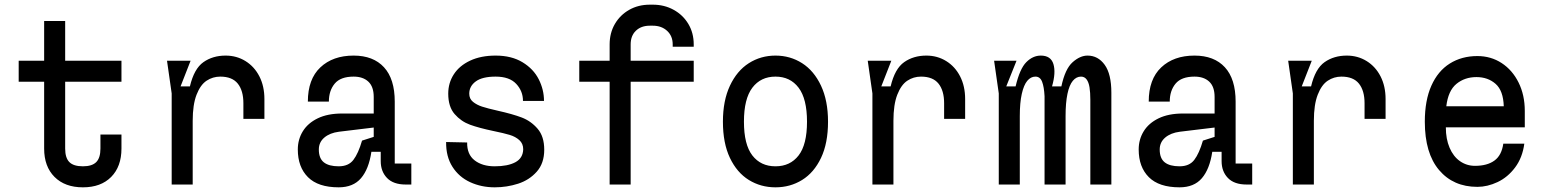

<svg xmlns="http://www.w3.org/2000/svg" viewBox="-20 -790 6640 822"><path d="M500 -214V-154Q500 -77 456 -32.5Q412 12 335 12Q258 12 213.5 -32.5Q169 -77 169 -154V-440H60V-530H169V-700H259V-530H500V-440H259V-154Q259 -114 277 -96Q295 -78 335 -78Q374 -78 392 -96Q410 -114 410 -154V-214Z M715 -390 695 -530H796L753 -420H793Q811 -496 851 -524Q891 -552 946 -552Q993 -552 1031 -528.5Q1069 -505 1090.5 -463Q1112 -421 1112 -366V-281H1022V-348Q1022 -402 998 -432Q974 -462 923 -462Q891 -462 864.5 -444.5Q838 -427 821.5 -384.5Q805 -342 805 -273V0H715Z M1741 0H1717Q1664 0 1637 -28Q1610 -56 1610 -100V-140H1570Q1559 -66 1525.5 -27Q1492 12 1430 12Q1342 12 1298.5 -31.5Q1255 -75 1255 -150Q1255 -193 1276.5 -228Q1298 -263 1340.5 -283.5Q1383 -304 1444 -304H1580V-375Q1580 -419 1557 -440.5Q1534 -462 1494 -462Q1438 -462 1413 -432Q1388 -402 1388 -355H1298Q1298 -451 1351.5 -501.5Q1405 -552 1494 -552Q1578 -552 1624 -502Q1670 -452 1670 -355V-90H1741ZM1530 -188 1580 -204V-244L1431 -226Q1392 -221 1368.5 -201Q1345 -181 1345 -150Q1345 -112 1366.5 -95Q1388 -78 1430 -78Q1472 -78 1493 -105.5Q1514 -133 1530 -188Z M2098 -78Q2154 -78 2186.5 -95.5Q2219 -113 2220 -151Q2220 -175 2203.5 -190Q2187 -205 2162 -212.5Q2137 -220 2093 -229Q2031 -242 1992.5 -256Q1954 -270 1926.5 -301.5Q1899 -333 1899 -389Q1899 -435 1923 -472Q1947 -509 1993 -530.5Q2039 -552 2102 -552Q2170 -552 2217 -523.5Q2264 -495 2286.5 -450.5Q2309 -406 2309 -358H2219Q2219 -400 2190 -431Q2161 -462 2102 -462Q2045 -462 2017 -441.5Q1989 -421 1989 -389Q1989 -367 2005 -354Q2021 -341 2044 -333.5Q2067 -326 2111 -316Q2174 -302 2213.5 -287Q2253 -272 2281.5 -239Q2310 -206 2310 -149Q2310 -91 2278 -55Q2246 -19 2198 -3.5Q2150 12 2098 12Q2041 12 1993 -10Q1945 -32 1917 -76Q1889 -120 1890 -182L1980 -180Q1979 -129 2012 -103.5Q2045 -78 2098 -78Z M2950 -440H2680V0H2590V-440H2460V-530H2590V-600Q2590 -649 2612.5 -687.5Q2635 -726 2674 -748Q2713 -770 2762 -770H2775Q2824 -770 2864 -748Q2904 -726 2927 -687.5Q2950 -649 2950 -600V-590H2860V-600Q2860 -636 2836 -658Q2812 -680 2775 -680H2762Q2725 -680 2702.5 -658.5Q2680 -637 2680 -600V-530H2950Z M3300 -462Q3237 -462 3201 -414.5Q3165 -367 3165 -269Q3165 -171 3201 -124.5Q3237 -78 3300 -78Q3363 -78 3399 -124.5Q3435 -171 3435 -269Q3435 -367 3399 -414.5Q3363 -462 3300 -462ZM3300 -552Q3363 -552 3414 -519.5Q3465 -487 3495 -423Q3525 -359 3525 -269Q3525 -177 3495 -114Q3465 -51 3414 -19.5Q3363 12 3300 12Q3237 12 3186 -19.5Q3135 -51 3105 -114Q3075 -177 3075 -269Q3075 -359 3105 -423Q3135 -487 3186 -519.5Q3237 -552 3300 -552Z M3715 -390 3695 -530H3796L3753 -420H3793Q3811 -496 3851 -524Q3891 -552 3946 -552Q3993 -552 4031 -528.5Q4069 -505 4090.5 -463Q4112 -421 4112 -366V-281H4022V-348Q4022 -402 3998 -432Q3974 -462 3923 -462Q3891 -462 3864.5 -444.5Q3838 -427 3821.5 -384.5Q3805 -342 3805 -273V0H3715Z M4332 -530 4288 -420H4328Q4346 -496 4374 -524Q4402 -552 4436 -552Q4479 -552 4490 -515.5Q4501 -479 4484 -420H4524Q4540 -495 4572 -523.5Q4604 -552 4636 -552Q4681 -552 4709.5 -512.5Q4738 -473 4738 -393V0H4648V-363Q4648 -394 4644.5 -416Q4641 -438 4632 -450Q4623 -462 4608 -462Q4588 -462 4573 -444Q4558 -426 4550 -388Q4542 -350 4542 -293V0H4452V-363V-378Q4450 -418 4441.5 -440Q4433 -462 4413 -462Q4393 -462 4378 -444Q4363 -426 4354.5 -388Q4346 -350 4346 -293V0H4256V-390L4236 -530Z M5341 0H5317Q5264 0 5237 -28Q5210 -56 5210 -100V-140H5170Q5159 -66 5125.5 -27Q5092 12 5030 12Q4942 12 4898.5 -31.5Q4855 -75 4855 -150Q4855 -193 4876.5 -228Q4898 -263 4940.5 -283.5Q4983 -304 5044 -304H5180V-375Q5180 -419 5157 -440.5Q5134 -462 5094 -462Q5038 -462 5013 -432Q4988 -402 4988 -355H4898Q4898 -451 4951.5 -501.5Q5005 -552 5094 -552Q5178 -552 5224 -502Q5270 -452 5270 -355V-90H5341ZM5130 -188 5180 -204V-244L5031 -226Q4992 -221 4968.5 -201Q4945 -181 4945 -150Q4945 -112 4966.5 -95Q4988 -78 5030 -78Q5072 -78 5093 -105.5Q5114 -133 5130 -188Z M5515 -390 5495 -530H5596L5553 -420H5593Q5611 -496 5651 -524Q5691 -552 5746 -552Q5793 -552 5831 -528.5Q5869 -505 5890.5 -463Q5912 -421 5912 -366V-281H5822V-348Q5822 -402 5798 -432Q5774 -462 5723 -462Q5691 -462 5664.5 -444.5Q5638 -427 5621.5 -384.5Q5605 -342 5605 -273V0H5515Z M6080 -269Q6080 -360 6108 -423Q6136 -486 6187 -518Q6238 -550 6305 -550Q6363 -550 6409 -520Q6455 -490 6481.5 -436.5Q6508 -383 6508 -315V-245H6170Q6170 -195 6186 -157.5Q6202 -120 6230.5 -100Q6259 -80 6295 -80Q6347 -80 6378 -102.5Q6409 -125 6416 -175H6506Q6498 -115 6466.5 -73Q6435 -31 6391.5 -10.5Q6348 10 6305 10Q6202 10 6141 -62Q6080 -134 6080 -269ZM6301 -460Q6251 -460 6215.5 -431Q6180 -402 6172 -335H6418Q6416 -402 6383 -431Q6350 -460 6301 -460Z"/></svg>

Font: Fliege Mono Thin
Style: Regular
Weight: 100
Version: Version 0.020;Glyphs 3.3 (3306)